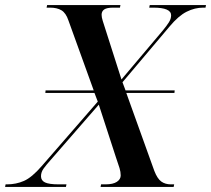

<svg xmlns="http://www.w3.org/2000/svg" viewBox="-67 -734 829 754"><path d="M-47 0 -45 -10H-39Q-4 -10 27 -23.5Q58 -37 97 -82L317 -335L304 -369H111L112 -379H301L202 -653Q192 -683 174.5 -693.5Q157 -704 130 -704H116L118 -714H406L404 -704H377Q353 -704 342.5 -697Q332 -690 332 -676Q332 -666 336.5 -652Q341 -638 348 -616L410 -422L573 -615Q587 -632 596 -646Q605 -660 605 -674Q605 -704 535 -704H519L521 -714H742L740 -704H731Q698 -704 666 -688Q634 -672 599 -630L414 -411L426 -379H619L618 -369H429L539 -63Q551 -32 566.5 -21Q582 -10 604 -10H617L615 0H328L330 -10H347Q377 -10 392 -20Q407 -30 407 -45Q407 -59 402.5 -73.5Q398 -88 388 -117L321 -323L133 -107Q115 -87 104.5 -72.5Q94 -58 94 -42Q94 -25 110 -17.5Q126 -10 164 -10H194L192 0Z"/></svg>

Font: Noto Serif Display Medium
Style: Italic
Weight: 500
Italic angle: -12°
Designer: Monotype Design Team
Foundry: Monotype Imaging Inc.
Version: Version 2.009